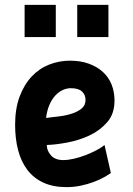

<svg xmlns="http://www.w3.org/2000/svg" viewBox="-20 -758 547 788"><path d="M435 -48Q424 -40 406 -30Q388 -20 364 -11Q340 -2 311.5 4Q283 10 253 10Q198 10 158 -8.5Q118 -27 92.5 -60.5Q67 -94 54.5 -141Q42 -188 42 -246Q42 -312 60.5 -361.5Q79 -411 110 -444Q141 -477 182 -493Q223 -509 267 -509Q311 -509 345 -496.5Q379 -484 402.5 -462.5Q426 -441 438 -411Q450 -381 450 -345Q450 -291 420 -256.5Q390 -222 347 -202Q304 -182 256 -173Q208 -164 172 -163Q172 -140 189 -120.5Q206 -101 240 -101Q259 -101 283 -106.5Q307 -112 330.5 -121Q354 -130 375 -141Q396 -152 409 -163ZM271 -396Q254 -396 237.5 -388.5Q221 -381 207 -366Q193 -351 183 -328Q173 -305 169 -274Q195 -277 223.5 -280.5Q252 -284 276 -292Q300 -300 315.5 -313Q331 -326 331 -348Q331 -369 316.5 -382.5Q302 -396 271 -396ZM81 -738H209V-606H81ZM297 -738H425V-606H297Z"/></svg>

Font: Panefresco 999wt
Style: Regular
Weight: 900
Version: Version 1.001